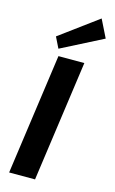

<svg xmlns="http://www.w3.org/2000/svg" viewBox="-143 -1020 643 1074"><g transform="rotate(15 178.0 -483.0)"><path d="M276 -700 178 0H28L126 -700ZM356 -863 115 -740 84 -803 305 -966Z"/></g></svg>

Font: Pathway Extreme SemiCondensed
Style: Bold Italic
Weight: 700
Width: 4
Italic angle: -8°
Version: Version 1.001;gftools[0.9.26]